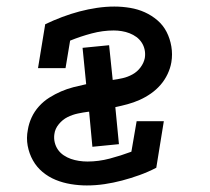

<svg xmlns="http://www.w3.org/2000/svg" viewBox="-20 -558 640 586"><path d="M245 8Q221 8 196.5 4Q172 0 150 -9Q128 -18 110 -33Q92 -48 80.5 -68.5Q69 -89 64.5 -113Q60 -137 65 -162Q68 -181 76.5 -199.5Q85 -218 99 -233.5Q113 -249 130.5 -260Q148 -271 166.5 -279Q185 -287 204.5 -292Q224 -297 243 -301L232 -412L313 -420L324 -314Q339 -316 354.5 -319.5Q370 -323 384.5 -331Q399 -339 409 -352.5Q419 -366 422 -381Q424 -394 421.5 -406Q419 -418 412.5 -428Q406 -438 396.5 -445Q387 -452 375.5 -456.5Q364 -461 351.5 -463Q339 -465 327 -465Q294 -465 260 -456Q226 -447 194 -434L180 -350H96L118 -484Q143 -496 169.5 -506Q196 -516 222.5 -523Q249 -530 276 -534Q303 -538 329 -538Q353 -538 377 -534Q401 -530 422 -520.5Q443 -511 460.5 -496Q478 -481 488.5 -460.5Q499 -440 503 -416Q507 -392 503 -368Q500 -350 491.5 -332Q483 -314 470 -299Q457 -284 440.5 -272.5Q424 -261 406 -253Q388 -245 369.5 -240Q351 -235 332 -231L343 -118L262 -110L252 -217H250Q234 -215 217.5 -211.5Q201 -208 186 -200.5Q171 -193 159.5 -179Q148 -165 146 -149Q144 -136 147 -123.5Q150 -111 157 -101Q164 -91 174.5 -84Q185 -77 196.5 -73Q208 -69 221 -67Q234 -65 247 -65Q281 -65 315 -74Q349 -83 381 -95L397 -188H480L457 -46Q432 -33 405.5 -23.5Q379 -14 352.5 -7Q326 0 299 4Q272 8 245 8Z"/></svg>

Font: Iosevka Curly Slab Extended
Style: Italic
Weight: 400
Width: 7
Italic angle: -9°
Monospace: yes
Designer: Belleve Invis
Foundry: Belleve Invis
Version: Version 11.1.0; ttfautohint (v1.8.3)